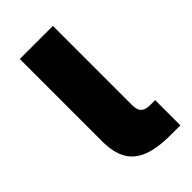

<svg xmlns="http://www.w3.org/2000/svg" viewBox="-170 -567 617 617"><g transform="rotate(-45 138.5 -258.0)"><path d="M220.3 0Q159.7 0 122.3 -14.4Q85 -28.8 67.4 -59.9Q49.8 -91 49.8 -142V-515.6H200.2V-156.6Q200.2 -140.9 204.4 -131.9Q208.7 -122.9 217.9 -118.8Q227.1 -114.6 243 -114.6H263.9V0Z"/></g></svg>

Font: Intratopia Thin
Style: Regular
Weight: 100
Designer: Rasmus Andersson
Foundry: rsms
Version: Version 3.000;Glyphs 3.2.3 (3260)